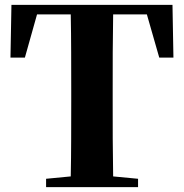

<svg xmlns="http://www.w3.org/2000/svg" viewBox="-20 -767 754 787"><path d="M22.9 -530.8 26.9 -747.1H687L690.9 -530.8H632.8L582 -708H443.8Q442.4 -630.9 442.1 -552.7Q441.9 -474.6 441.9 -395V-352.1Q441.9 -275.4 442.1 -198Q442.4 -120.6 443.8 -43.9L545.9 -34.2V0H168.9V-34.2L270 -43.9Q271.5 -119.1 271.7 -196Q272 -272.9 272 -351.1V-395Q272 -473.6 271.7 -551.8Q271.5 -629.9 270 -708H131.8L82 -530.8Z"/></svg>

Font: Source Han Serif TW Heavy
Style: Regular
Weight: 900
Designer: Ryoko NISHIZUKA Ë•øÂ°öÊ∂ºÂ≠ê (kana & ideographs); Frank Grie√ühammer (Latin, Greek & Cyrillic); Wenlong ZHANG Âº†ÊñáÈæô 
Foundry: Adobe
Version: Version 2.003;hotconv 1.1.1;makeotfexe 2.6.0